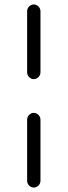

<svg xmlns="http://www.w3.org/2000/svg" viewBox="-20 -796 304 864"><path d="M102.1 18.1C102.1 34.2 116.2 47.9 131.8 47.9C147.9 47.9 162.1 34.2 162.1 18.1V-257.8C162.1 -273.9 147.9 -288.1 131.8 -288.1C116.2 -288.1 102.1 -273.9 102.1 -257.8ZM102.1 -470.2C102.1 -454.1 116.2 -439.9 131.8 -439.9C147.9 -439.9 162.1 -454.1 162.1 -470.2V-746.1C162.1 -761.7 147.9 -775.9 131.8 -775.9C116.2 -775.9 102.1 -762.2 102.1 -746.1Z"/></svg>

Font: Nemoy
Style: Medium
Weight: 500
Designer: BSozoo
Foundry: BSozoo
Version: Version 001.000